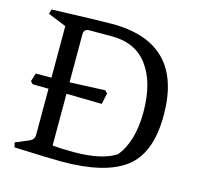

<svg xmlns="http://www.w3.org/2000/svg" viewBox="-99 -763 904 874"><g transform="rotate(15 353.5 -325.5)"><path d="M121 -350V-593L35 -628L41 -650Q267 -658 325 -658Q659 -658 659 -316Q659 -138 564 -65.5Q469 7 263 7Q216 7 41 0L35 -22L90 -45Q108 -52 114.5 -60Q121 -68 121 -83V-298Q93 -299 46 -299L35 -311L47 -350ZM340 -603H233Q206 -603 206 -578V-351L373 -358L384 -346L373 -294Q292 -296 206 -297V-53Q245 -49 306 -49Q438 -49 504 -92Q566 -168 566 -306.5Q566 -445 508 -524Q450 -603 340 -603Z"/></g></svg>

Font: Fenix
Style: Regular
Weight: 400
Designer: Fernando Diaz
Foundry: Fernando Diaz
Version: 004.301